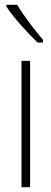

<svg xmlns="http://www.w3.org/2000/svg" viewBox="-20 -877 215 804"><path d="M52 -857H7V-849C39 -800 99 -736 137 -699H160V-710C124 -754 84 -803 52 -857ZM106 -93V-622H70V-93Z"/></svg>

Font: Noto Sans Kannada UI ExtraCondensed ExtraLight
Style: Regular
Weight: 200
Width: 2
Designer: Jelle Bosma - Monotype Design Team
Foundry: Monotype Imaging Inc.
Version: Version 2.005